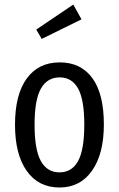

<svg xmlns="http://www.w3.org/2000/svg" viewBox="-20 -811 522 843"><path d="M301.8 -791 337.9 -726.1 163.1 -640.1 139.2 -681.2ZM242.2 -537.1Q335 -537.1 385.5 -468Q436 -398.9 436 -264.2Q436 -135.7 384.3 -61.8Q332.5 12.2 241.2 12.2Q148.9 12.2 97.4 -60.5Q45.9 -133.3 45.9 -263.2Q45.9 -395.5 97.4 -466.3Q148.9 -537.1 242.2 -537.1ZM242.2 -471.2Q187.5 -471.2 159.7 -422.1Q131.8 -373 131.8 -263.2Q131.8 -153.8 159.4 -104Q187 -54.2 241.2 -54.2Q295.4 -54.2 322.8 -103.8Q350.1 -153.3 350.1 -264.2Q350.1 -373.5 322.8 -422.4Q295.4 -471.2 242.2 -471.2Z"/></svg>

Font: Fira Sans Compressed Book
Style: Regular
Weight: 350
Width: 1
Designer: Carrois Corporate & Edenspiekermann AG
Foundry: Carrois Corporate GbR & Edenspiekermann AG
Version: Version 4.203;PS 004.203;hotconv 1.0.88;makeotf.lib2.5.64775